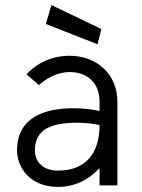

<svg xmlns="http://www.w3.org/2000/svg" viewBox="-20 -728 556 754"><path d="M363 -554 378 -614 182 -708 160 -634ZM84 -436 133 -394C159 -417 201 -445 254 -445C322 -445 371 -403 371 -329V-292C340 -299 303 -303 270 -303C154 -303 47 -267 47 -137C47 -71 97 6 208 6C274 6 330 -23 371 -68V0H441V-329C441 -439 357 -509 254 -509C165 -509 109 -464 84 -436ZM284 -246C317 -246 348 -242 371 -237C371 -123 314 -58 208 -58C145 -58 117 -96 117 -137C117 -220 180 -246 284 -246Z"/></svg>

Font: LilGrotesk
Style: Regular
Weight: 400
Designer: Bastien Sozeau
Foundry: NBR — Bastien Sozeau
Version: Version 2.001